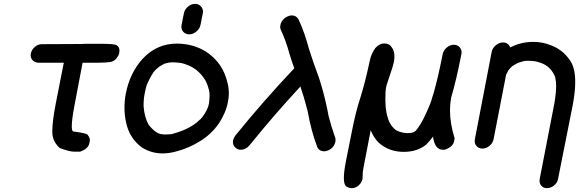

<svg xmlns="http://www.w3.org/2000/svg" viewBox="-20 -770 3001 995"><path d="M311 -445H178Q159 -446 147 -460Q139 -470 139 -483Q139 -488 140 -493Q144 -513 160.5 -527Q177 -541 197 -541L400 -542L422 -543Q442 -543 507 -543Q572 -543 584 -536Q599 -527 599 -508Q599 -502 598 -496Q596 -484 585 -469Q574 -454 554 -449Q524 -445 494 -445H408L367 -229Q352 -151 352 -116Q352 -94 358 -89Q435 -79 435 -70Q446 -56 446 -43Q446 -40 445 -37L443 -28Q438 1 395 16H363Q341 16 289 -3Q259 -31 253 -64Q251 -75 251 -91Q251 -140 269 -233L308 -432Q309 -439 311 -445Z M823 25Q764 25 715 -6Q650 -54 633 -137Q625 -174 625 -212Q625 -248 632 -285Q652 -389 717 -463Q791 -544 896 -544Q981 -544 1048 -502Q1135 -445 1159 -341Q1166 -314 1166 -286Q1166 -264 1161 -241Q1151 -186 1114 -130Q1076 -75 1017 -38.5Q958 -2 896 14Q858 25 823 25ZM832 -73Q848 -73 859 -74L870 -75Q941 -94 983 -123Q997 -132 1017 -151Q1018 -152 1019 -152Q1045 -181 1058 -215Q1058 -218 1059 -218L1063 -234Q1066 -258 1066 -275Q1066 -293 1063 -303V-305L1062 -306Q1055 -335 1044 -354Q1044 -355 1043 -355Q1011 -408 959 -430Q924 -445 906 -445Q895 -447 869 -447Q857 -447 832 -440L831 -439Q822 -435 815.5 -430.5Q809 -426 807 -426L786 -408Q769 -393 741 -331Q734 -310 730 -286Q724 -259 724 -221Q728 -163 750 -124Q789 -74 824 -74ZM933 -701Q937 -721 954 -735.5Q971 -750 991 -750Q1011 -750 1023 -735Q1032 -724 1032 -709Q1032 -705 1031 -701L1019 -641Q1015 -621 997.5 -606.5Q980 -592 961 -592Q941 -592 929 -606Q920 -617 920 -631Q920 -636 921 -641Z M1661 14Q1632 14 1623 -11Q1593 -90 1575 -191L1572 -203Q1554 -272 1538 -317L1539 -319Q1539 -320 1538 -320.5Q1537 -321 1537 -322Q1400 -174 1274 -18Q1254 6 1228 6Q1216 6 1205 -1Q1187 -13 1187 -34Q1187 -39 1188 -44Q1191 -56 1200 -68Q1345 -247 1505 -416Q1491 -455 1480 -491Q1463 -556 1435 -616Q1432 -623 1432 -630Q1432 -635 1433 -639Q1438 -667 1466 -683Q1480 -690 1492 -690Q1518 -690 1529 -665Q1559 -601 1581 -517Q1605 -441 1633 -367Q1659 -287 1676 -204L1683 -168Q1697 -113 1716 -60Q1719 -53 1719 -45Q1719 -41 1718 -36Q1713 -8 1686 7Q1673 14 1661 14Z M2224 -62Q2208 -40 2189 -21Q2143 17 2072 17Q1995 17 1941 -32Q1915 -59 1901 -95L1862 108Q1859 124 1859 156Q1856 169 1848 181Q1829 205 1802 205Q1793 205 1784 201Q1779 199 1776 197Q1762 189 1762 152Q1762 121 1772 69Q1782 22 1802.5 -84Q1823 -190 1847 -262Q1872 -341 1896 -454Q1903 -490 1925 -521Q1947 -545 1971 -545Q1998 -545 2010 -525Q2024 -507 2024 -478Q2024 -464 2021 -448Q2016 -424 1992 -355Q1987 -339 1986 -336.5Q1985 -334 1984 -331Q1983 -328 1981 -318Q1977 -298 1977 -255Q1977 -182 1999 -135L2011 -116Q2032 -92 2040 -92Q2041 -92 2043.5 -90Q2046 -88 2063 -84Q2064 -83 2067 -83Q2070 -83 2073 -82Q2076 -81 2078 -81L2093 -80Q2122 -80 2134 -92Q2135 -92 2135 -93Q2160 -122 2184 -174Q2214 -238 2220 -265Q2221 -266 2227 -287Q2250 -367 2274 -489Q2278 -509 2295 -523.5Q2312 -538 2332 -538Q2352 -538 2363 -524Q2372 -513 2372 -499Q2372 -494 2371 -489Q2345 -355 2318 -264Q2312 -232 2312 -198Q2312 -131 2335 -57Q2336 -56 2336 -53Q2336 -51 2335 -47L2333 -38Q2328 -9 2285 6H2275Q2233 6 2224 -62Z M2814 205Q2795 205 2784 191Q2776 180 2776 166Q2776 162 2777 157L2853 -235Q2862 -288 2862 -325Q2862 -348 2858 -365V-368Q2836 -427 2780 -445Q2756 -453 2748 -453Q2744 -455 2707 -455Q2692 -454 2664 -444Q2647 -435 2644 -433Q2628 -424 2613 -403Q2609 -392 2603 -384L2538 -49Q2534 -29 2517 -14.5Q2500 0 2480 0Q2460 0 2448 -15Q2440 -25 2440 -39Q2440 -44 2441 -49L2528 -501Q2532 -521 2549.5 -535.5Q2567 -550 2587 -550Q2614 -550 2624 -524Q2679 -553 2744 -553Q2792 -553 2836 -535Q2896 -512 2931 -461Q2961 -423 2961 -345Q2961 -294 2948 -225L2872 157Q2869 177 2851.5 191Q2834 205 2814 205Z"/></svg>

Font: Bad Comic
Style: Italic
Weight: 400
Italic angle: -11°
Designer: GGBotNet
Foundry: GGBotNet
Version: 0.95